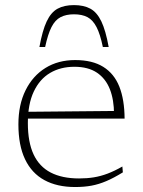

<svg xmlns="http://www.w3.org/2000/svg" viewBox="-20 -742 574 772"><path d="M282 -500.5Q351.5 -500.5 395.2 -473.2Q439 -446 459.8 -393.8Q480.5 -341.5 481 -265H90.5L87 -292.5L460.5 -296L438.5 -282.5Q438.5 -340.5 421.8 -383.2Q405 -426 369.8 -449.8Q334.5 -473.5 279 -473.5Q223.5 -473.5 181.5 -448.8Q139.5 -424 115.8 -373.8Q92 -323.5 92 -247Q92 -170.5 115 -121.2Q138 -72 184 -48.2Q230 -24.5 298 -24.5Q330 -24.5 357.5 -29Q385 -33.5 412.8 -44Q440.5 -54.5 472 -72.5L474 -49Q437.5 -26.5 407.5 -13.8Q377.5 -1 348 4.5Q318.5 10 282 10Q209.5 10 158.5 -17.8Q107.5 -45.5 80.8 -101.5Q54 -157.5 54 -242Q54 -321 82.8 -379Q111.5 -437 162.8 -468.8Q214 -500.5 282 -500.5ZM277.5 -684.5Q245.5 -684.5 223.5 -673Q201.5 -661.5 187 -633Q172.5 -604.5 161.5 -553H138.5Q150.5 -619.5 167.8 -656Q185 -692.5 211.5 -707Q238 -721.5 277.5 -721.5Q317 -721.5 343.5 -707Q370 -692.5 387.5 -656Q405 -619.5 417 -553H393.5Q383 -604.5 368.2 -633Q353.5 -661.5 331.8 -673Q310 -684.5 277.5 -684.5Z"/></svg>

Font: Newsreader 9pt ExtraLight
Style: Regular
Weight: 250
Designer: Hugues Gentile
Foundry: Production Type
Version: Version 1.003